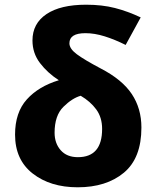

<svg xmlns="http://www.w3.org/2000/svg" viewBox="-20 -786 665 816"><path d="M346 -766Q237 -766 177.5 -726Q118 -686 118 -614Q118 -560 150 -518Q182 -476 230 -445Q144 -419 94 -363.5Q44 -308 44 -214Q44 -107 119 -48.5Q194 10 310 10Q432 10 506.5 -52Q581 -114 581 -244Q581 -325 540 -386.5Q499 -448 408 -495Q338 -532 306.5 -555.5Q275 -579 275 -602Q275 -645 343 -645Q382 -645 425 -631.5Q468 -618 514 -595L578 -712Q523 -738 468.5 -752Q414 -766 346 -766ZM323 -379Q364 -355 389 -321Q414 -287 414 -238Q414 -118 311 -118Q264 -118 238 -147.5Q212 -177 212 -222Q212 -295 249.5 -332Q287 -369 323 -379Z"/></svg>

Font: Noto Sans UI Extra
Style: Regular
Weight: 800
Designer: Monotype Design Team
Foundry: Monotype Imaging Inc.
Version: Version 1.901